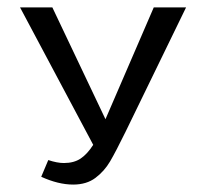

<svg xmlns="http://www.w3.org/2000/svg" viewBox="-20 -488 534 517"><path d="M481 -468 318 -133Q292 -80 276.5 -53.5Q261 -27 237 -9Q213 9 177 9Q137 9 91 -12L110 -57Q134 -49 152 -49Q179 -49 197 -61Q215 -73 231 -98L34 -468H121L264 -167L394 -468Z"/></svg>

Font: Ysabeau SC Medium
Style: Regular
Weight: 500
Designer: Christian Thalmann (Catharsis Fonts)
Version: Version 0.003